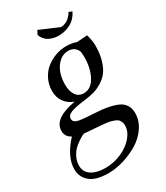

<svg xmlns="http://www.w3.org/2000/svg" viewBox="-250 -707 951 1101"><g transform="rotate(-30 225.0 -157.0)"><path d="M-27.8 184.1Q-27.8 101.6 54.2 13.2Q18.1 -5.4 18.1 -43.9Q18.1 -125.5 167 -151.9Q127.9 -167 106.9 -197.3Q85.9 -227.5 85.9 -268.1Q85.9 -309.1 102.8 -344.2Q119.6 -379.4 147.7 -402.6Q175.8 -425.8 211.4 -439Q247.1 -452.1 285.2 -452.1Q319.8 -452.1 351.1 -440.9L419.9 -445.8Q432.1 -404.3 432.1 -369.1Q431.6 -316.9 419.9 -276.6Q408.2 -236.3 389.4 -210.9Q370.6 -185.5 342.5 -168.2Q314.5 -150.9 286.6 -142.8Q258.8 -134.8 224.1 -130.9Q160.6 -123.5 129.9 -112.1Q99.1 -100.6 99.1 -77.1Q99.1 -56.6 123.5 -49.1Q147.9 -41.5 227.1 -38.1Q334.5 -32.7 385.3 -7.6Q436 17.6 436 78.1Q436 127.4 406.5 170.7Q377 213.9 331.5 241.5Q286.1 269 233.6 284.9Q181.2 300.8 132.8 300.8Q49.8 300.8 11 267.8Q-27.8 234.9 -27.8 184.1ZM5.9 179.2Q5.9 221.2 40.3 243.7Q74.7 266.1 131.8 266.1Q188 266.1 238.8 243.4Q289.6 220.7 319.8 184.8Q350.1 148.9 350.1 110.8Q350.1 97.7 346.2 87.9Q342.3 78.1 336.4 71Q330.6 64 318.1 58.8Q305.7 53.7 294.9 50.5Q284.2 47.4 263.7 44.9Q243.2 42.5 228 41.3Q212.9 40 185.1 38.1Q150.9 36.1 122.1 33.2Q117.2 35.2 109.4 38.8Q101.6 42.5 81.5 55.9Q61.5 69.3 46.1 84.7Q30.8 100.1 18.3 125.7Q5.9 151.4 5.9 179.2ZM168.9 -263.2Q168.9 -220.2 186.8 -193.6Q204.6 -167 238.8 -167Q286.1 -167 315.2 -219Q344.2 -271 344.2 -349.1Q344.2 -353.5 341.8 -381.8Q325.7 -422.9 279.8 -422.9Q234.4 -422.9 201.7 -378.7Q168.9 -334.5 168.9 -263.2ZM174.8 -588.9 188 -615.2 314.9 -561Q364.7 -564 395 -615.2L416 -606Q395 -564 357.9 -544.4Q320.8 -524.9 279.8 -524.9Q243.7 -524.9 215.3 -540.3Q187 -555.7 174.8 -588.9Z"/></g></svg>

Font: Dihjauti
Style: Bold Italic
Weight: 700
Italic angle: -9°
Designer: T. Christopher White
Version: Version 3.0.0